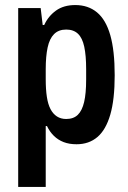

<svg xmlns="http://www.w3.org/2000/svg" viewBox="-20 -559 507 760"><path d="M52 181V-527H141L149 -460H155Q171 -495 201.5 -517Q232 -539 278 -539Q329 -539 364 -510Q399 -481 416.5 -420Q434 -359 434 -261Q434 -165 416.5 -105Q399 -45 365.5 -16.5Q332 12 283 12Q254 12 232 3.5Q210 -5 193.5 -21Q177 -37 166 -60H161V181ZM242 -88Q271 -88 288 -104.5Q305 -121 313 -155Q321 -189 321 -244V-285Q321 -339 313.5 -374Q306 -409 288.5 -425.5Q271 -442 242 -442Q212 -442 194 -424Q176 -406 168.5 -371Q161 -336 161 -285V-245Q161 -205 165.5 -175.5Q170 -146 180 -127Q190 -108 205.5 -98Q221 -88 242 -88Z"/></svg>

Font: Archivo SemiBold Condensed
Style: Regular
Weight: 600
Width: 3
Version: Version 2.001